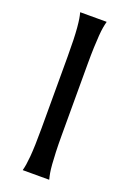

<svg xmlns="http://www.w3.org/2000/svg" viewBox="-137 -750 540 800"><g transform="rotate(20 132.5 -350.0)"><path d="M74.2 -2Q77.1 -12.2 79.6 -27.3Q82 -42.5 84 -64.9Q85.9 -87.4 86.9 -118.4Q87.9 -149.4 87.9 -190.9V-508.8Q87.9 -550.3 86.9 -581.3Q85.9 -612.3 84 -635Q82 -657.7 79.6 -672.9Q77.1 -688 74.2 -698.2V-700.2H190.9V-698.2Q188 -688 185.3 -672.9Q182.6 -657.7 180.9 -635Q179.2 -612.3 178 -581.3Q176.8 -550.3 176.8 -508.8V-190.9Q176.8 -149.4 178 -118.4Q179.2 -87.4 180.9 -64.9Q182.6 -42.5 185.3 -27.3Q188 -12.2 190.9 -2V0H74.2Z"/></g></svg>

Font: Marcellus
Style: Regular
Weight: 400
Designer: Astigmatic (AOETI)
Foundry: Astigmatic (AOETI)
Version: Version 1.000